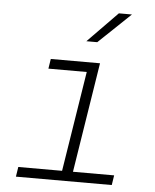

<svg xmlns="http://www.w3.org/2000/svg" viewBox="-55 -831 709 878"><g transform="rotate(5 300.0 -392.5)"><path d="M491 0H51L58 -45H259L332 -505H156L163 -550H389L309 -45H498ZM368 -645H318L455 -785H515Z"/></g></svg>

Font: JetBrains Mono Extra Light
Style: Italic
Weight: 200
Italic angle: -9°
Monospace: yes
Designer: Philipp Nurullin, Konstantin Bulenkov
Foundry: JetBrains
Version: 2.002